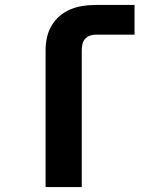

<svg xmlns="http://www.w3.org/2000/svg" viewBox="-20 -755 640 775"><path d="M164 0V-552Q164 -578 169.5 -603.5Q175 -629 188 -651Q201 -673 220.5 -690Q240 -707 264 -717Q288 -727 313.5 -731Q339 -735 364 -735H523V-615H364Q353 -615 341.5 -610.5Q330 -606 322.5 -597Q315 -588 312.5 -576Q310 -564 310 -552V0Z"/></svg>

Font: Iosevka Aile Heavy
Style: Regular
Weight: 900
Designer: Belleve Invis
Foundry: Belleve Invis
Version: Version 31.1.0; ttfautohint (v1.8.4)